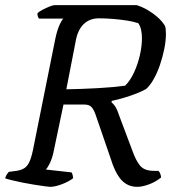

<svg xmlns="http://www.w3.org/2000/svg" viewBox="-30 -724 677 744"><path d="M164 0Q159 0 141.5 -2.5Q124 -5 101.5 -8.5Q79 -12 57 -16.5Q35 -21 16.5 -25.5Q-2 -30 -10 -33Q-8 -42 -2.5 -49.5Q3 -57 4 -58L34 -62Q54 -65 66 -73.5Q78 -82 86 -101.5Q94 -121 101 -159L184 -572Q191 -606 200.5 -627Q210 -648 216 -652H121Q118 -656 116.5 -661Q115 -666 115 -672Q121 -679 134.5 -686Q148 -693 161.5 -698.5Q175 -704 181 -704H500Q522 -697 542.5 -685Q563 -673 580 -658Q597 -643 608 -626Q611 -621 612 -612.5Q613 -604 613 -593Q613 -566 606.5 -534Q600 -502 589.5 -471.5Q579 -441 565 -416.5Q551 -392 536 -379Q522 -371 499.5 -362Q477 -353 451.5 -345.5Q426 -338 403 -333L402 -328Q413 -318 419 -307.5Q425 -297 433 -273L483 -140Q496 -103 512.5 -82.5Q529 -62 566 -62H584Q589 -57 591.5 -49.5Q594 -42 594 -36Q573 -19 547 -9.5Q521 0 502 0Q465 0 440.5 -26.5Q416 -53 397 -115L342 -275Q336 -294 327 -306.5Q318 -319 296 -319H216L177 -133Q172 -110 163.5 -92.5Q155 -75 148 -67L247 -56Q249 -54 251 -47.5Q253 -41 253 -33Q236 -20 209.5 -10Q183 0 164 0ZM227 -378Q289 -379 350.5 -382.5Q412 -386 455 -392Q475 -412 489.5 -443.5Q504 -475 512 -510Q520 -545 520 -576Q520 -595 516.5 -609.5Q513 -624 506 -634Q489 -640 464 -644Q439 -648 410 -650.5Q381 -653 353 -653Q329 -653 311 -643Q293 -633 281.5 -615Q270 -597 265 -573Z"/></svg>

Font: Texturina 12pt
Style: Italic
Weight: 400
Italic angle: -11°
Designer: Guillermo Torres Carreño
Foundry: Omnibus-Type
Version: Version 1.002